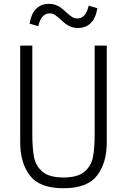

<svg xmlns="http://www.w3.org/2000/svg" viewBox="-20 -967 660 998"><path d="M472 -266.5V-730H535V-227Q535 -121 484.8 -54.8Q434.5 11.5 310 11.5Q185.5 11.5 135.2 -54.8Q85 -121 85 -227V-730H148V-266.5Q148 -193.5 157.5 -148Q167 -102.5 202.2 -73.5Q237.5 -44.5 310 -44.5Q382.5 -44.5 417.8 -73.5Q453 -102.5 462.5 -148Q472 -193.5 472 -266.5ZM324.5 -903Q342.5 -886.5 354.8 -878.8Q367 -871 382.5 -871Q404.5 -871 419.2 -888.2Q434 -905.5 441 -937.5L486 -924.5Q478.5 -874.5 452.5 -848Q426.5 -821.5 385.5 -821.5Q365.5 -821.5 349.2 -827.8Q333 -834 321.5 -842.8Q310 -851.5 295.5 -865.5Q277 -882 265.2 -889.8Q253.5 -897.5 238 -897.5Q216 -897.5 201 -880.2Q186 -863 179 -831L134 -844Q141.5 -894 167.2 -920.5Q193 -947 234 -947Q254 -947 270.2 -940.8Q286.5 -934.5 297.8 -926Q309 -917.5 324.5 -903Z"/></svg>

Font: Monaspace Neon Var
Style: Regular
Weight: 400
Designer: Riley Cran and the Lettermatic Team
Version: Version 1.000 (Monaspace Neon Var)